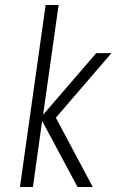

<svg xmlns="http://www.w3.org/2000/svg" viewBox="-20 -750 467 770"><path d="M60 0H112L149 -265L291 0H352L204 -278L427 -537H366L153 -290L215 -730H163Z"/></svg>

Font: Secuela ExtLt
Style: Italic
Weight: 200
Italic angle: -8°
Designer: Fernando Haro
Foundry: deFharo
Version: Version 1.704